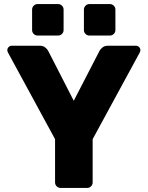

<svg xmlns="http://www.w3.org/2000/svg" viewBox="-20 -925 727 945"><path d="M16 0ZM409 0H278Q267 0 259 -8Q251 -16 251 -27V-240L20 -665Q16 -672 16 -678Q16 -687 22.5 -693.5Q29 -700 38 -700H175Q192 -700 202.5 -691.5Q213 -683 217 -675L343 -429L470 -675Q474 -683 484.5 -691.5Q495 -700 512 -700H649Q658 -700 664.5 -693.5Q671 -687 671 -678Q671 -672 667 -665L436 -240V-27Q436 -16 428 -8Q420 0 409 0ZM266 -750H165Q154 -750 146 -758Q138 -766 138 -777V-878Q138 -889 146 -897Q154 -905 165 -905H266Q277 -905 285 -897Q293 -889 293 -878V-777Q293 -766 285 -758Q277 -750 266 -750ZM521 -750H420Q409 -750 401 -758Q393 -766 393 -777V-878Q393 -889 401 -897Q409 -905 420 -905H521Q532 -905 540 -897Q548 -889 548 -878V-777Q548 -766 540 -758Q532 -750 521 -750Z"/></svg>

Font: Hezaedrus
Style: Bold
Weight: 700
Designer: Hubert & Fischer
Foundry: Hubert & Fischer
Version: Version 1.10;September 3, 2019;FontCreator 11.5.0.2425 64-bi